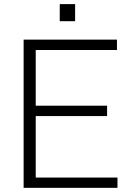

<svg xmlns="http://www.w3.org/2000/svg" viewBox="-20 -901 616 921"><path d="M493.7 -344.2H151.4V-49.3H543.5V0H93.3V-710.9H541V-661.1H151.4V-394H493.7ZM340.3 -799.3H266.6V-881.3H340.3Z"/></svg>

Font: Roboto Web
Style: Light
Weight: 300
Designer: Google
Version: Version 1.200310; 2013